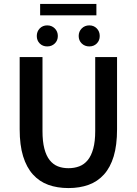

<svg xmlns="http://www.w3.org/2000/svg" viewBox="-20 -944 695 976"><path d="M328 12Q271 12 225.5 -4.5Q180 -21 147.5 -57Q115 -93 97.5 -149.5Q80 -206 80 -287V-654H196V-278Q196 -225 205.5 -188.5Q215 -152 232.5 -130Q250 -108 274 -98.5Q298 -89 328 -89Q358 -89 383 -98.5Q408 -108 426 -130Q444 -152 454 -188.5Q464 -225 464 -278V-654H575V-287Q575 -206 558 -149.5Q541 -93 508.5 -57Q476 -21 430.5 -4.5Q385 12 328 12ZM220 -708Q197 -708 182 -723Q167 -738 167 -761Q167 -784 182 -799.5Q197 -815 220 -815Q243 -815 258.5 -799.5Q274 -784 274 -761Q274 -738 258.5 -723Q243 -708 220 -708ZM184 -866V-924H470V-866ZM434 -708Q411 -708 395.5 -723Q380 -738 380 -761Q380 -784 395.5 -799.5Q411 -815 434 -815Q457 -815 472 -799.5Q487 -784 487 -761Q487 -738 472 -723Q457 -708 434 -708Z"/></svg>

Font: Giro Sans Semibold
Style: Regular
Weight: 600
Designer: Paul D. Hunt
Foundry: Adobe Systems Incorporated
Version: Version 1.000;PS 1.0;hotconv 1.0.88;makeotf.lib2.5.647800